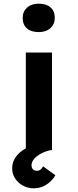

<svg xmlns="http://www.w3.org/2000/svg" viewBox="-20 -814 421 1041"><path d="M120 0V-529H262V0ZM190 -640Q149 -640 126 -660Q103 -680 103 -717Q103 -751 126.5 -772.5Q150 -794 190 -794Q231 -794 254 -774Q277 -754 277 -717Q277 -683 253.5 -661.5Q230 -640 190 -640ZM163 207Q131 207 104.5 192.5Q78 178 62 153.5Q46 129 46 99Q46 72 58 49.5Q70 27 91.5 9.5Q113 -8 144.5 -22.5Q176 -37 214 -47L254 0Q227 6 203 18.5Q179 31 165 47.5Q151 64 151 82Q151 96 159 104Q167 112 181 112Q191 112 199 106Q207 100 214 88L280 136Q271 153 254 169.5Q237 186 214 196.5Q191 207 163 207Z"/></svg>

Font: Lexend Exa SemiBold
Style: Regular
Weight: 600
Designer: Bonnie Shaver-Troup, Thomas Jockin
Foundry: Lexend
Version: Version 1.007